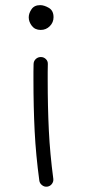

<svg xmlns="http://www.w3.org/2000/svg" viewBox="-20 -569 325 737"><path d="M90.3 -502.4Q90.3 -518.1 101.1 -533.7Q111.8 -549.3 134.3 -549.3Q149.4 -549.3 167.5 -538.8Q185.5 -528.3 185.5 -502.9Q185.5 -482.9 171.1 -468.5Q156.7 -454.1 136.2 -454.1Q114.3 -454.1 102.3 -469.7Q90.3 -485.4 90.3 -502.4ZM161.1 147.5Q150.4 148.9 141.4 141.8Q132.3 134.8 130.9 124Q117.7 26.4 113 -65.7Q108.4 -157.7 108.4 -263.7Q108.4 -277.8 108.4 -293.2Q108.4 -308.6 108.9 -323.7Q109.4 -335 117.4 -342.5Q125.5 -350.1 136.7 -350.1Q147.9 -350.1 156 -342.3Q164.1 -334.5 163.6 -323.2Q163.1 -308.1 163.1 -293Q163.1 -277.8 163.1 -263.7Q163.1 -157.7 167.5 -68.1Q171.9 21.5 184.6 117.2Q186 127.9 179.2 137Q172.4 146 161.1 147.5Z"/></svg>

Font: Mikhak-FD Light
Style: Regular
Weight: 300
Designer: Amin Abedi
Version: Version 3.2